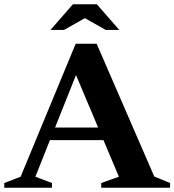

<svg xmlns="http://www.w3.org/2000/svg" viewBox="-32 -878 816 898"><path d="M689.5 -52.5 763.5 -22V0H441.5V-22L524 -51.5L452 -222.5H201.5L133.5 -51.5L211 -22V0H-12V-22L64.5 -51.5L322 -673.5H420ZM225.5 -281.5H427L323.5 -527ZM462.5 -738 365 -793 267.5 -738H204L309 -858H421L526 -738Z"/></svg>

Font: Newsreader 16pt
Style: Bold
Weight: 700
Designer: Hugues Gentile
Foundry: Production Type
Version: Version 1.003; ttfautohint (v1.8.3)